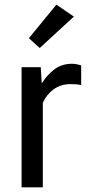

<svg xmlns="http://www.w3.org/2000/svg" viewBox="-20 -801 382 821"><path d="M72.3 0V-513.7H154.3L158.2 -447.8H161.1Q180.7 -480 212.4 -504.2Q244.1 -528.3 288.1 -528.3Q298.8 -528.3 310.5 -525.9Q322.3 -523.4 327.1 -521.5V-437.5Q317.4 -439.5 306.6 -440.4Q295.9 -441.4 283.2 -441.4Q239.3 -441.4 208.5 -418.5Q177.7 -395.5 163.1 -361.3V0ZM103.5 -637.7 221.2 -781.2 295.9 -730 149.9 -595.7Z"/></svg>

Font: RobotoFlex
Style: Regular
Weight: 400
Designer: Berlow after Robertson
Foundry: Google
Version: Version 2.136